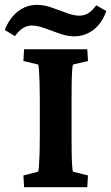

<svg xmlns="http://www.w3.org/2000/svg" viewBox="-63 -778 462 798"><path d="M37.1 0 34.2 -48.8 95.7 -64.5Q97.7 -69.3 99.1 -89.8Q100.6 -110.4 101.6 -143.1Q102.5 -175.8 102.5 -214.8V-358.4Q102.5 -398.4 101.6 -431.6Q100.6 -464.8 99.1 -485.8Q97.7 -506.8 95.7 -509.8L34.2 -524.4L37.1 -573.2H299.8L302.7 -524.4L240.2 -509.8Q238.3 -504.9 236.8 -483.9Q235.4 -462.9 234.9 -430.2Q234.4 -397.5 234.4 -358.4V-214.8Q234.4 -176.8 234.9 -144.5Q235.4 -112.3 236.8 -90.8Q238.3 -69.3 240.2 -64.5L302.7 -48.8L299.8 0ZM336.9 -755.9 378.9 -732.4Q361.3 -681.6 325.7 -654.3Q290 -627 245.1 -627Q216.8 -627 185.1 -638.2Q153.3 -649.4 123 -660.6Q92.8 -671.9 70.3 -671.9Q48.8 -671.9 32.2 -661.1Q15.6 -650.4 -1 -627.9L-43 -653.3Q-24.4 -702.1 10.7 -730Q45.9 -757.8 90.8 -757.8Q120.1 -757.8 151.9 -746.6Q183.6 -735.4 213.9 -724.1Q244.1 -712.9 266.6 -712.9Q288.1 -712.9 304.7 -723.6Q321.3 -734.4 336.9 -755.9Z"/></svg>

Font: Crimson Pro
Style: Bold
Weight: 700
Designer: Jacques Le Bailly
Foundry: Baron von Fonthausen
Version: Version 1.003